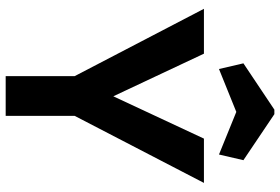

<svg xmlns="http://www.w3.org/2000/svg" viewBox="-175 -811 986 676"><g transform="rotate(90 318.0 -473.0)"><path d="M223 -751 203 -837 366 -946H382L544 -837L524 -751L374 -812ZM624 -698 388 -243V0H248V-243L11 -698H169L319 -379L468 -698Z"/></g></svg>

Font: Fz Poppins SemBd
Style: Regular
Weight: 600
Designer: Ninad Kale (Devanagari), Jonny Pinhorn (Latin)
Foundry: Indian Type Foundry
Version: Vit hóa bi Vntype.Com & FontZin.Com